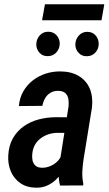

<svg xmlns="http://www.w3.org/2000/svg" viewBox="-20 -876 513 907"><path d="M261.7 -107.4 303.7 -372.1Q305.7 -391.1 303 -408Q300.3 -424.8 289.3 -435.5Q278.3 -446.3 255.9 -446.8Q233.9 -447.3 218.3 -437.7Q202.6 -428.2 193.1 -411.9Q183.6 -395.5 180.2 -376L69.3 -375Q72.3 -413.1 89.6 -443.6Q106.9 -474.1 134.3 -495.6Q161.6 -517.1 195.6 -528.1Q229.5 -539.1 266.1 -538.6Q317.4 -538.1 352.5 -516.8Q387.7 -495.6 403.8 -458Q419.9 -420.4 414.6 -369.1L374.5 -122.1Q370.1 -93.8 368.9 -65.2Q367.7 -36.6 373.5 -8.3L373 0L263.7 0.5Q256.8 -25.9 257.3 -53.2Q257.8 -80.6 261.7 -107.4ZM313.5 -321.8 301.3 -248 253.4 -248.5Q231 -248.5 210.7 -242.2Q190.4 -235.8 173.6 -223.6Q156.7 -211.4 146.2 -193.8Q135.7 -176.3 132.8 -152.3Q130.4 -134.8 133.5 -119.1Q136.7 -103.5 147.2 -93.8Q157.7 -84 178.7 -83.5Q200.7 -83.5 221.2 -93Q241.7 -102.5 256.1 -119.1Q270.5 -135.7 274.4 -157.7L293.5 -109.4Q286.1 -85.4 273.2 -63.7Q260.3 -42 241.9 -25.1Q223.6 -8.3 200.7 1.5Q177.7 11.2 150.9 10.7Q106.9 10.3 76.7 -10.5Q46.4 -31.2 31.5 -65.7Q16.6 -100.1 19 -142.1Q21.5 -188.5 41 -222.7Q60.5 -256.8 91.8 -279.1Q123 -301.3 162.6 -311.8Q202.1 -322.3 245.6 -322.3ZM151.4 -666.5Q151.9 -690.4 167 -708Q182.1 -725.6 206.5 -726.1Q231 -726.6 246.6 -710Q262.2 -693.4 262.2 -669.4Q261.7 -645.5 246.3 -628.4Q231 -611.3 206.5 -610.8Q182.1 -609.9 166.7 -626.5Q151.4 -643.1 151.4 -666.5ZM335.9 -666Q336.4 -689.9 351.8 -707.5Q367.2 -725.1 391.1 -725.6Q415.5 -726.1 430.9 -709.5Q446.3 -692.9 446.3 -668.9Q446.3 -645 430.7 -627.9Q415 -610.8 391.1 -610.4Q367.2 -609.4 351.6 -626Q335.9 -642.6 335.9 -666ZM472.7 -856 459.5 -780.3H178.7L192.4 -856Z"/></svg>

Font: Roboto Condensed Medium
Style: Italic
Weight: 500
Italic angle: -12°
Designer: Christian Robertson
Foundry: Google
Version: Version 3.0; 2020